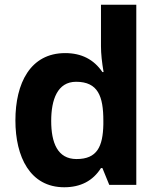

<svg xmlns="http://www.w3.org/2000/svg" viewBox="-20 -780 672 810"><path d="M45 -272C45 -118 107 10 251 10C320 10 372 -17 406 -71H412L441 0H555V-760H406V-585C406 -553 410 -517 417 -476H412C376 -529 324 -556 255 -556C108 -556 45 -429 45 -272ZM196 -270C196 -359 222 -435 301 -435C394 -435 416 -373 416 -271V-255C414 -162 390 -109 303 -109C222 -109 196 -179 196 -270Z"/></svg>

Font: Passageway
Style: Regular
Weight: 700
Foundry: Ascender Corporation
Version: Version 1.11